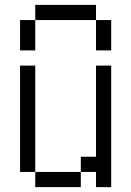

<svg xmlns="http://www.w3.org/2000/svg" viewBox="-20 -770 540 790"><path d="M125 -62.5V0H312.5V-62.5ZM125 -62.5V-500H62.5V-62.5ZM375 -62.5V0H437.5Q437.5 0 437.5 -500H375Q375 -500 375 -125H312.5V-62.5ZM62.5 -687.5Q62.5 -687.5 62.5 -562.5H125Q125 -562.5 125 -687.5ZM375 -687.5Q375 -687.5 375 -562.5H437.5Q437.5 -562.5 437.5 -687.5ZM125 -687.5H375V-750H125Z"/></svg>

Font: BFUnifontExMono
Style: Regular
Weight: 500
Version: Version 15.0.06